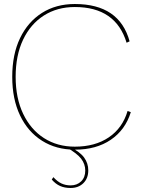

<svg xmlns="http://www.w3.org/2000/svg" viewBox="-20 -735 708 957"><path d="M632 -176Q605 -88 532.5 -38.5Q460 11 353 11Q260 11 189.5 -33.5Q119 -78 80 -159.5Q41 -241 41 -352Q41 -464 80 -545Q119 -626 189 -670.5Q259 -715 353 -715Q575 -715 626 -529L611 -522Q557 -700 353 -700Q265 -700 198.5 -657.5Q132 -615 95 -537Q58 -459 58 -352Q58 -246 95.5 -167.5Q133 -89 199.5 -46.5Q266 -4 353 -4Q454 -4 522.5 -50.5Q591 -97 616 -182ZM307 -3H328Q379 22 399.5 50.5Q420 79 420 114Q420 154 395.5 178Q371 202 332 202Q302 202 279.5 192Q257 182 238 160L246 148Q266 170 286.5 179.5Q307 189 332 189Q364 189 384.5 169Q405 149 405 115Q405 83 384.5 56Q364 29 307 -3Z"/></svg>

Font: Prodigy Sans Thin
Style: Regular
Weight: 100
Designer: Wei Huang
Foundry: Wei Huang
Version: Version 1.003; ttfautohint (v1.8.3)